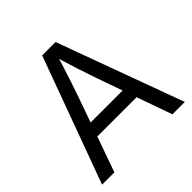

<svg xmlns="http://www.w3.org/2000/svg" viewBox="-188 -886 1044 1044"><g transform="rotate(-45 334.5 -364.0)"><path d="M16.6 0 283.2 -727.5H386.2L652.8 0H557.6L403.8 -435.5Q389.2 -477.5 370.4 -535.2Q351.6 -592.8 323.7 -684.6H345.7Q317.9 -592.3 298.8 -534.2Q279.8 -476.1 265.6 -435.5L111.3 0ZM152.8 -203.6V-283.2H516.6V-203.6Z"/></g></svg>

Font: Inter 24pt
Style: Regular
Weight: 400
Designer: Rasmus Andersson
Foundry: rsms
Version: Version 4.001;git-66647c0bb